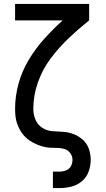

<svg xmlns="http://www.w3.org/2000/svg" viewBox="-20 -755 540 980"><path d="M250 205H284Q315 205 344.5 197.5Q374 190 398 170Q422 150 432.5 120.5Q443 91 443 61Q443 33 434 6Q425 -21 404.5 -40Q384 -59 358 -69.5Q332 -80 304 -82Q276 -84 248 -85.5Q220 -87 196 -102.5Q172 -118 161 -144.5Q150 -171 150 -199Q150 -268 173.5 -334.5Q197 -401 238.5 -456.5Q280 -512 330.5 -560Q381 -608 435 -651V-735H57V-651H300Q251 -607 206.5 -557.5Q162 -508 127.5 -451Q93 -394 75 -329.5Q57 -265 57 -199Q57 -180 59 -161.5Q61 -143 67 -125.5Q73 -108 82 -91.5Q91 -75 103.5 -61.5Q116 -48 131.5 -37.5Q147 -27 164 -19.5Q181 -12 199 -7Q217 -2 235.5 -1Q254 0 272.5 0Q291 0 309 5.5Q327 11 338.5 26.5Q350 42 350 61Q350 78 342 93Q334 108 317.5 114.5Q301 121 284 121H250Z"/></svg>

Font: Iosevka SS08 Medium
Style: Regular
Weight: 500
Monospace: yes
Designer: Belleve Invis
Foundry: Belleve Invis
Version: Version 3.4.3; ttfautohint (v1.8.3)